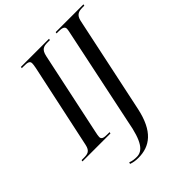

<svg xmlns="http://www.w3.org/2000/svg" viewBox="-290 -858 1242 1242"><g transform="rotate(-45 331.5 -237.0)"><path d="M-30 0H226L228 -10H210C178 -10 158 -13 158 -35C158 -44 161 -60 165 -78L286 -648C297 -698 319 -704 356 -704H376L378 -714H121L119 -704H138C171 -704 189 -700 189 -679C189 -672 188 -661 184 -641L60 -61C50 -15 28 -10 -8 -10H-28ZM242 240C348 240 428 183 464 13L605 -653C615 -695 638 -704 674 -704H691L693 -714H439L437 -704H457C487 -704 506 -698 506 -678C506 -670 504 -663 503 -656L360 26C332 182 293 228 239 228C220 228 198 226 180 218L176 229C195 236 215 240 242 240Z"/></g></svg>

Font: Noto Serif Display ExtraCondensed Medium
Style: Italic
Weight: 500
Width: 2
Italic angle: -12°
Designer: Monotype Design Team
Foundry: Monotype Imaging Inc.
Version: Version 2.009